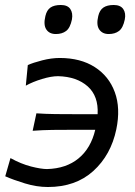

<svg xmlns="http://www.w3.org/2000/svg" viewBox="-20 -740 542 770"><path d="M172 10Q127 10 79.8 -4.5Q32.5 -19 1 -33L22 -106Q64.5 -82.5 104.8 -72.2Q145 -62 168.5 -62Q245.5 -64 295 -104.8Q344.5 -145.5 362 -219.5H283.5Q230 -219.5 190.5 -219Q151 -218.5 111 -215.5L126 -285.5Q162.5 -283 202 -282.5Q241.5 -282 297 -282H371.5Q375.5 -354.5 331.8 -393.5Q288 -432.5 213 -434.5Q185.5 -434.5 148.5 -423.2Q111.5 -412 83.5 -396.5L91.5 -479Q112 -488.5 149.2 -498Q186.5 -507.5 219.5 -507.5Q303 -507.5 360 -471Q417 -434.5 440.5 -370.2Q464 -306 446.5 -221.5Q425 -118.5 354.2 -54.2Q283.5 10 172 10ZM416 -603.5Q390.5 -603.5 378 -621.8Q365.5 -640 374 -675.5Q379.5 -699.5 394.8 -709.8Q410 -720 436 -720Q463 -720 474.2 -703.8Q485.5 -687.5 480.5 -662Q473.5 -628 457.2 -615.8Q441 -603.5 416 -603.5ZM204 -603.5Q178 -603.5 165.8 -621.8Q153.5 -640 162 -675.5Q167.5 -699.5 182.5 -709.8Q197.5 -720 224 -720Q251 -720 262 -703.8Q273 -687.5 268.5 -662Q261.5 -628 245.2 -615.8Q229 -603.5 204 -603.5Z"/></svg>

Font: Commissioner Flair
Style: Italic
Weight: 400
Italic angle: -12°
Designer: Kostas Bartsokas
Foundry: Kostas Bartsokas
Version: Version 1.000; ttfautohint (v1.8.3)